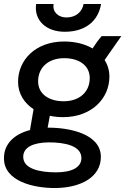

<svg xmlns="http://www.w3.org/2000/svg" viewBox="-33 -738 631 967"><path d="M285 -148C427 -148 518 -241 518 -352C518 -384 509 -412 494 -436L578 -556H479C467 -543 448 -517 433 -494C394 -517 344 -529 290 -529C146 -529 58 -436 58 -326C58 -266 89 -219 136 -188L118 -83C41 -63 -14 -15 -13 60C-13 175 137 210 246 209C375 208 476 153 475 51C474 -63 319 -95 212 -95H207L218 -155C239 -150 262 -148 285 -148ZM249 130C163 130 84 111 84 52C84 3 135 -20 213 -21C291 -21 377 -5 377 58C377 106 327 130 249 130ZM288 -228C210 -228 159 -267 159 -328C159 -401 214 -445 290 -445C368 -445 419 -406 419 -345C419 -273 365 -228 288 -228ZM293 -578C397 -578 462 -632 476 -718H388C381 -677 347 -650 302 -650C260 -650 230 -678 237 -718H149C137 -635 200 -578 293 -578Z"/></svg>

Font: Fixel Display 20240404 Medium
Style: Italic
Weight: 500
Italic angle: -10°
Designer: AlfaBravo + MacPaw
Foundry: Kyrylo Tkachov, Marchela Mozhyna, Serhii Makarenko, Maria Weinstein, Zakhar Kryvoshyya
Version: Version 1.211;Glyphs 3.2 (3225)